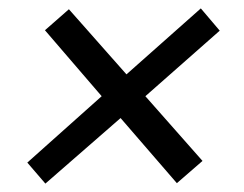

<svg xmlns="http://www.w3.org/2000/svg" viewBox="-20 -477 581 457"><path d="M281 -300 458 -457 503 -404 326 -248 462 -94 401 -41 267 -196 88 -40 45 -90 222 -248 87 -405 144 -455Z"/></svg>

Font: Andada
Style: Italic
Weight: 400
Italic angle: -8.29999°
Designer: Carolina Giovagnoli
Foundry: Carolina Giovagnoli
Version: Version 1.003